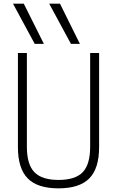

<svg xmlns="http://www.w3.org/2000/svg" viewBox="-20 -1020 640 1050"><path d="M170 -780 51 -1000H110L220 -780ZM368 -780 249 -1000H308L417 -780ZM300 10Q185 10 131.5 -44.5Q78 -99 78 -215V-730H127V-217Q127 -121 168 -78.5Q209 -36 300 -36Q392 -36 432.5 -78.5Q473 -121 473 -217V-730H522V-215Q522 -99 468.5 -44.5Q415 10 300 10Z"/></svg>

Font: M PLUS Code Latin Expanded Light
Style: Regular
Weight: 300
Width: 7
Designer: Coji Morishita
Foundry: UNDERFOREST DESIGN
Version: Version 1.002; ttfautohint (v1.8.3)